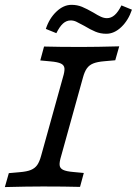

<svg xmlns="http://www.w3.org/2000/svg" viewBox="-23 -759 556 779"><path d="M-3.3 0 12.8 -56.5 56.7 -60.4Q86.1 -62.8 102.3 -69.5Q118.6 -76.3 127.8 -89.2Q137 -102.2 143.5 -125.8L232.3 -445.2Q239.6 -468.8 238.5 -481.8Q237.3 -494.7 224.4 -501Q211.4 -507.4 182.1 -509.9L140.4 -513.8L155.7 -570.2Q217.7 -568.5 304.5 -568.5H308.1H307Q368.1 -568.5 460.7 -571L444.6 -514.5L400.7 -510.6Q371.3 -508.2 355 -501.4Q338.8 -494.7 329.6 -481.7Q320.3 -468.8 313.8 -445.2L225.1 -125.8Q217.8 -102.1 218.9 -89.2Q220 -76.3 233 -69.9Q246 -63.5 275.3 -61.1L317 -57.2L301.7 -0.7Q239.7 -2.4 152.9 -2.4H149.3H150.4Q89.2 -2.4 -3.3 0ZM318.7 -654.2Q296.9 -666.2 286.1 -671.2Q275.3 -676.1 263.8 -676.1Q246.7 -676.1 232.7 -663.6Q218.8 -651 205.6 -624.4L163 -641.7Q176.7 -684.1 205.7 -711.7Q234.7 -739.4 267.2 -739.4Q290 -739.4 309.6 -731.4Q329.1 -723.3 355.8 -708Q373.9 -696.7 386.5 -691Q399.2 -685.3 410.8 -685.3Q427.9 -685.3 442.2 -697.9Q456.5 -710.4 469.7 -737.1L512.3 -719.7Q497.8 -676.6 469.2 -649.3Q440.6 -622 408.1 -622Q384.5 -622 364.2 -630.5Q343.9 -638.9 318.7 -654.2Z"/></svg>

Font: Playfair Micro SmCond SmLight
Style: Italic
Weight: 360
Width: 4
Italic angle: -15.6°
Designer: Claus Eggers Sørensen
Foundry: Claus Eggers Sørensen
Version: Version 2.203;Glyphs 3.3 (3326)